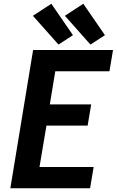

<svg xmlns="http://www.w3.org/2000/svg" viewBox="-20 -1001 621 1021"><path d="M35 0H459L478 -113H190L227 -333H446L465 -446H245L274 -622H562L581 -735H156ZM461 -764 538 -814 423 -981 325 -917ZM291 -764 368 -814 253 -981 155 -917Z"/></svg>

Font: Iosevka Sparkle Extrabold
Style: Italic
Weight: 800
Italic angle: -9°
Designer: Belleve Invis
Foundry: Belleve Invis
Version: Version 4.5.0; ttfautohint (v1.8.3)